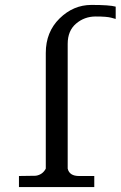

<svg xmlns="http://www.w3.org/2000/svg" viewBox="-20 -760 490 780"><path d="M450 -683 432 -688Q414 -693 368.5 -693Q323 -693 289 -664Q255 -635 255 -582V-75Q262 -45 301 -45H363V0H57V-45L125 -46Q153 -50 166 -75V-545Q166 -630 222 -685Q278 -740 351.5 -740Q425 -740 450 -733Z"/></svg>

Font: Sawarabi Mincho
Style: Regular
Weight: 400
Version: Version 1.00